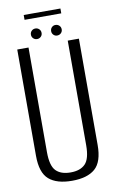

<svg xmlns="http://www.w3.org/2000/svg" viewBox="-93 -886 571 940"><g transform="rotate(-10 192.5 -416.0)"><path d="M187.5 4.5Q263.5 4.5 302 -29Q340.5 -62.5 340.5 -146.5V-675H285V-155Q285 -87.5 260.2 -62.2Q235.5 -37 187.5 -37Q139 -37 114.5 -62.2Q90 -87.5 90 -155V-675H34V-146.5Q34 -62.5 72.8 -29Q111.5 4.5 187.5 4.5ZM139 -708.5Q150 -708.5 157.8 -716Q165.5 -723.5 165.5 -734.5Q165.5 -746 157.8 -753.5Q150 -761 139 -761Q128 -761 120.2 -753.5Q112.5 -746 112.5 -734.5Q112.5 -723.5 120.2 -716Q128 -708.5 139 -708.5ZM238.5 -708.5Q250 -708.5 257.8 -716Q265.5 -723.5 265.5 -734.5Q265.5 -746 257.8 -753.5Q250 -761 238.5 -761Q228 -761 220.5 -753.5Q213 -746 213 -734.5Q213 -723.5 220.5 -716Q228 -708.5 238.5 -708.5ZM94.5 -812H277V-836H94.5Z"/></g></svg>

Font: Anybody Condensed Light
Style: Regular
Weight: 300
Width: 3
Designer: Tyler Finck
Foundry: Etcetera Type Company
Version: Version 1.113;gftools[0.9.25]